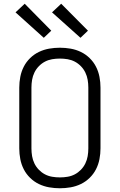

<svg xmlns="http://www.w3.org/2000/svg" viewBox="-20 -998 640 1026"><path d="M300 8Q271 8 242.5 3Q214 -2 188 -14.5Q162 -27 141 -47.5Q120 -68 107 -93.5Q94 -119 88.5 -147.5Q83 -176 83 -205V-530Q83 -559 88.5 -587.5Q94 -616 107 -641.5Q120 -667 141 -687.5Q162 -708 188 -720.5Q214 -733 242.5 -738Q271 -743 300 -743Q329 -743 357.5 -738Q386 -733 412 -720.5Q438 -708 459 -687.5Q480 -667 493 -641.5Q506 -616 511.5 -587.5Q517 -559 517 -530V-205Q517 -176 511.5 -147.5Q506 -119 493 -93.5Q480 -68 459 -47.5Q438 -27 412 -14.5Q386 -2 357.5 3Q329 8 300 8ZM300 -50Q321 -50 341.5 -53.5Q362 -57 380 -66.5Q398 -76 412.5 -91Q427 -106 436 -124.5Q445 -143 448.5 -163.5Q452 -184 452 -205V-530Q452 -551 448.5 -571.5Q445 -592 436 -610.5Q427 -629 412.5 -644Q398 -659 380 -668.5Q362 -678 341.5 -681.5Q321 -685 300 -685Q279 -685 258.5 -681.5Q238 -678 220 -668.5Q202 -659 187.5 -644Q173 -629 164 -610.5Q155 -592 151.5 -571.5Q148 -551 148 -530V-205Q148 -184 151.5 -163.5Q155 -143 164 -124.5Q173 -106 187.5 -91Q202 -76 220 -66.5Q238 -57 258.5 -53.5Q279 -50 300 -50ZM410 -796 258 -932 307 -978 450 -834ZM214 -796 63 -932 112 -978 254 -834Z"/></svg>

Font: Iosevka SS04 Light Extended
Style: Regular
Weight: 300
Width: 7
Monospace: yes
Designer: Belleve Invis
Foundry: Belleve Invis
Version: Version 19.0.0; ttfautohint (v1.8.4)